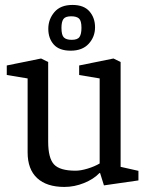

<svg xmlns="http://www.w3.org/2000/svg" viewBox="-20 -737 597 766"><path d="M236.8 8.8Q166.2 8.8 128.2 -26.4Q90.2 -61.7 90.2 -129V-424.1L7 -437.8V-475.8L143.9 -503.6L172.2 -489.6V-172.2Q172.2 -106.6 195.3 -81.3Q218.4 -56 281.5 -56Q302.2 -56 329.5 -64.3Q356.9 -72.6 377.6 -84.8V-424.1L295.8 -437.8V-475.8L432.7 -503.6L461.2 -489.6V-71.4L532.3 -55.4V-17.2L394.7 2.6L379.1 -47.2L376.6 -46.4Q353.5 -22.2 315.1 -6.7Q276.7 8.8 236.8 8.8ZM262.1 -534.8Q216.3 -534.8 194.5 -559.4Q172.7 -584 172.7 -622Q172.7 -660 197 -688.6Q221.3 -717.3 269.1 -717.3Q314.7 -717.3 336.9 -691.6Q359.2 -666 359.2 -628Q359.2 -590 333.9 -562.4Q308.7 -534.8 262.1 -534.8ZM266.1 -578.1Q289.5 -578.1 297.2 -589.6Q305 -601 305 -626Q305 -654 295.3 -663Q285.6 -672 264.1 -672Q240.7 -672 233 -661Q225.2 -650 225.2 -626Q225.2 -597 234.8 -587.6Q244.4 -578.1 266.1 -578.1Z"/></svg>

Font: Faustina Light
Style: Regular
Weight: 300
Designer: Alfonso Garcia
Foundry: http://www.omnibus-type.com
Version: Version 1.200